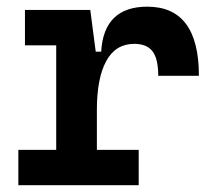

<svg xmlns="http://www.w3.org/2000/svg" viewBox="-20 -547 626 567"><path d="M266.1 -222.7V-104.5H389.6V0H34.2V-104.5H146V-413.1H53.7V-517.6H246.6L262.7 -394.5H278.8Q286.6 -527.3 415 -527.3Q567.4 -527.3 567.4 -323.2H447.3Q447.3 -373.5 430.4 -395.5Q413.6 -417.5 376.5 -417.5Q321.3 -417.5 293.7 -366.7Q266.1 -315.9 266.1 -222.7Z"/></svg>

Font: CaskaydiaCove NFP SemiBold
Style: Regular
Weight: 600
Designer: Aaron Bell
Foundry: Saja Typeworks
Version: Version 2111.001; VTT 6.35;Nerd Fonts 3.1.1